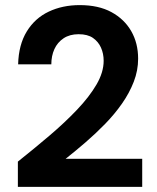

<svg xmlns="http://www.w3.org/2000/svg" viewBox="-20 -732 615 752"><path d="M50 0V-99Q114 -150 174 -201Q234 -252 282 -302.5Q330 -353 358 -401Q386 -449 386 -494Q386 -522 375.5 -545.5Q365 -569 344 -583.5Q323 -598 288 -598Q253 -598 229 -582Q205 -566 193 -539.5Q181 -513 181 -480H51Q53 -557 85 -609Q117 -661 171 -686.5Q225 -712 292 -712Q366 -712 416.5 -684.5Q467 -657 494 -610Q521 -563 521 -502Q521 -456 504 -412Q487 -368 458 -326.5Q429 -285 392 -247Q355 -209 315 -174.5Q275 -140 237 -110H537V0Z"/></svg>

Font: DM Sans 18pt
Style: Bold
Weight: 700
Designer: Colophon Foundry, Jonny Pinhorn
Foundry: Colophon Foundry
Version: Version 4.004;gftools[0.9.30]